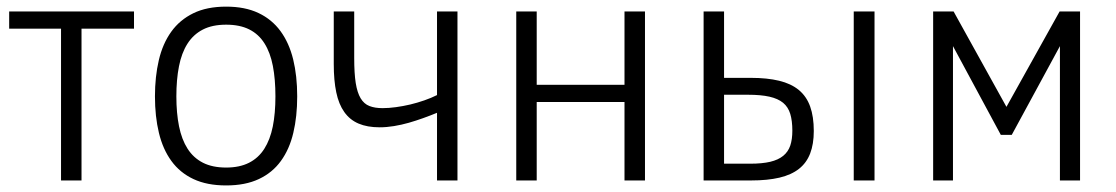

<svg xmlns="http://www.w3.org/2000/svg" viewBox="-20 -547 3383 582"><path d="M386.2 -460H227.1V0H165V-460H7.8V-512.2H386.2Z M880.9 -254.9Q880.9 -193.8 869.1 -144.3Q857.4 -94.7 831.5 -59.1Q805.7 -23.4 764.6 -4.2Q723.6 15.1 665.5 15.1Q607.4 15.1 566.4 -4.2Q525.4 -23.4 499.5 -59.1Q473.6 -94.7 461.7 -144.3Q449.7 -193.8 449.7 -254.9Q449.7 -314.5 461.4 -364.5Q473.1 -414.6 499 -450.7Q524.9 -486.8 565.9 -506.8Q606.9 -526.9 665.5 -526.9Q722.7 -526.9 763.4 -507.6Q804.2 -488.3 830.3 -452.6Q856.4 -417 868.7 -366.9Q880.9 -316.9 880.9 -254.9ZM814.9 -254.9Q814.9 -306.6 807.1 -347.2Q799.3 -387.7 781.7 -415.5Q764.2 -443.4 735.6 -457.8Q707 -472.2 665.5 -472.2Q623.5 -472.2 594.7 -457.3Q565.9 -442.4 548.1 -414.3Q530.3 -386.2 522.5 -345.9Q514.6 -305.7 514.6 -254.9Q514.6 -204.1 522.7 -164.1Q530.8 -124 548.6 -96.2Q566.4 -68.4 595.2 -53.7Q624 -39.1 665.5 -39.1Q706.1 -39.1 734.6 -53.5Q763.2 -67.9 781 -95.7Q798.8 -123.5 806.9 -163.6Q814.9 -203.6 814.9 -254.9Z M991.7 -512.2H1053.7V-371.1Q1053.7 -324.7 1058.3 -295.4Q1063 -266.1 1073.2 -249Q1083.5 -231.9 1099.9 -225.6Q1116.2 -219.2 1139.6 -219.2Q1158.7 -219.2 1180.2 -222.2Q1201.7 -225.1 1223.4 -230.2Q1245.1 -235.4 1266.1 -242.7Q1287.1 -250 1304.7 -258.8V-512.2H1366.7V0H1304.7V-205.1Q1284.7 -196.8 1262.9 -189Q1241.2 -181.2 1219 -174.8Q1196.8 -168.5 1174.3 -164.8Q1151.9 -161.1 1130.9 -161.1Q1093.3 -161.1 1066.9 -172.4Q1040.5 -183.6 1023.7 -207.3Q1006.8 -231 999.3 -267.1Q991.7 -303.2 991.7 -353Z M1935.1 0H1873V-237.8H1606.9V0H1544.9V-512.2H1606.9V-290H1873V-512.2H1935.1Z M2174.8 -311H2255.9Q2305.7 -311 2341.8 -302.2Q2377.9 -293.5 2401.4 -274.2Q2424.8 -254.9 2435.8 -224.1Q2446.8 -193.4 2446.8 -149.9Q2446.8 -110.4 2435.8 -81.8Q2424.8 -53.2 2401.9 -35.2Q2378.9 -17.1 2342.8 -8.5Q2306.6 0 2256.8 0H2112.8V-512.2H2174.8ZM2381.8 -150.9Q2381.8 -180.7 2375.5 -201.7Q2369.1 -222.7 2353.8 -235.4Q2338.4 -248 2312.5 -253.9Q2286.6 -259.8 2247.1 -259.8H2174.8V-50.8H2253.9Q2290.5 -50.8 2314.9 -56.6Q2339.4 -62.5 2354.2 -74.7Q2369.1 -86.9 2375.5 -105.7Q2381.8 -124.5 2381.8 -150.9ZM2567.9 0V-512.2H2630.9V0Z M3253.9 0H3192.9V-407.2L3046.9 -138.2H3013.7L2868.7 -407.2V0H2808.6V-512.2H2870.6L3030.8 -223.1L3191.9 -512.2H3253.9Z"/></svg>

Font: Clear Sans Light
Style: Regular
Weight: 300
Foundry: Intel Corporation
Version: Version 1.00